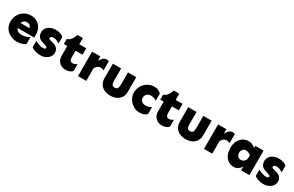

<svg xmlns="http://www.w3.org/2000/svg" viewBox="185 -1997 5183 3385"><g transform="rotate(30 2776.0 -305.0)"><path d="M308.6 14.6Q255.9 14.6 206.5 -2.9Q157.2 -20.5 118.2 -53.7Q79.1 -86.9 56.6 -134.3Q34.2 -181.6 34.2 -241.2Q34.2 -315.4 68.8 -377Q103.5 -438.5 163.6 -475.6Q223.6 -512.7 298.8 -512.7Q369.1 -512.7 423.8 -481.4Q478.5 -450.2 509.3 -394Q540 -337.9 540 -260.7V-203.1H187.5V-304.7H380.9Q380.9 -328.1 368.2 -343.8Q355.5 -359.4 335.9 -366.7Q316.4 -374 293.9 -374Q264.6 -374 242.7 -359.9Q220.7 -345.7 208 -316.4Q195.3 -287.1 195.3 -241.2Q195.3 -204.1 211.4 -179.7Q227.5 -155.3 255.9 -143.6Q284.2 -131.8 318.4 -131.8Q375 -131.8 416.5 -147.9Q458 -164.1 478.5 -175.8V-32.2Q461.9 -21.5 436 -10.7Q410.2 0 377.9 7.3Q345.7 14.6 308.6 14.6Z M786.1 14.6Q749 14.6 715.3 7.3Q681.6 0 652.3 -12.7Q623 -25.4 600.6 -41V-171.9Q624 -157.2 652.3 -146Q680.7 -134.8 708.5 -127.9Q736.3 -121.1 759.8 -121.1Q788.1 -121.1 801.3 -127.9Q814.5 -134.8 814.5 -152.3Q814.5 -166 798.8 -173.3Q783.2 -180.7 753.9 -190.4L704.1 -206.1Q649.4 -222.7 624 -258.3Q598.6 -293.9 598.6 -345.7Q598.6 -397.5 626 -434.6Q653.3 -471.7 700.7 -492.2Q748 -512.7 806.6 -512.7Q855.5 -512.7 897 -498.5Q938.5 -484.4 963.9 -460V-328.1Q938.5 -343.8 906.2 -357.9Q874 -372.1 836.9 -372.1Q813.5 -372.1 795.4 -362.8Q777.3 -353.5 777.3 -334Q777.3 -320.3 788.1 -313.5Q798.8 -306.6 830.1 -298.8L860.4 -291Q926.8 -274.4 958.5 -239.7Q990.2 -205.1 990.2 -151.4Q990.2 -102.5 961.4 -64.9Q932.6 -27.3 886.2 -6.3Q839.8 14.6 786.1 14.6Z M1296.9 14.6Q1250 14.6 1209.5 -6.8Q1168.9 -28.3 1144 -68.4Q1119.1 -108.4 1119.1 -165V-366.2H1048.8V-468.8Q1096.7 -481.4 1126.5 -521.5Q1156.2 -561.5 1177.7 -625H1287.1V-498H1427.7V-366.2H1287.1V-226.6Q1287.1 -190.4 1301.3 -169.4Q1315.4 -148.4 1349.6 -148.4Q1378.9 -148.4 1397.9 -158.7Q1417 -168.9 1435.5 -179.7V-39.1Q1419.9 -17.6 1382.8 -1.5Q1345.7 14.6 1296.9 14.6Z M1547.9 0V-498H1715.8V0ZM1715.8 -255.9V-409.2Q1739.3 -449.2 1768.1 -478.5Q1796.9 -507.8 1843.8 -507.8Q1869.1 -507.8 1887.7 -499V-313.5Q1873 -321.3 1856.9 -325.7Q1840.8 -330.1 1819.3 -330.1Q1785.2 -330.1 1758.8 -309.6Q1732.4 -289.1 1715.8 -255.9Z M2209 14.6Q2139.6 14.6 2085.9 -10.7Q2032.2 -36.1 2001.5 -84Q1970.7 -131.8 1970.7 -199.2V-498H2139.6V-244.1Q2139.6 -193.4 2155.8 -169.9Q2171.9 -146.5 2209 -146.5Q2246.1 -146.5 2262.2 -169.9Q2278.3 -193.4 2278.3 -244.1V-498H2447.3V-199.2Q2447.3 -131.8 2416.5 -84Q2385.7 -36.1 2332 -10.7Q2278.3 14.6 2209 14.6Z M2807.6 14.6Q2752 14.6 2704.1 -6.3Q2656.2 -27.3 2620.6 -64Q2585 -100.6 2564.9 -147.5Q2544.9 -194.3 2544.9 -246.1Q2544.9 -297.9 2564.9 -345.7Q2585 -393.6 2620.6 -431.2Q2656.2 -468.8 2704.1 -490.7Q2752 -512.7 2807.6 -512.7Q2865.2 -512.7 2896 -494.6Q2926.8 -476.6 2952.1 -457V-310.5Q2929.7 -327.1 2900.9 -336.9Q2872.1 -346.7 2830.1 -346.7Q2807.6 -346.7 2783.2 -335Q2758.8 -323.2 2742.2 -301.3Q2725.6 -279.3 2725.6 -246.1Q2725.6 -213.9 2740.2 -191.4Q2754.9 -168.9 2778.8 -157.7Q2802.7 -146.5 2830.1 -146.5Q2872.1 -146.5 2900.9 -156.7Q2929.7 -167 2952.1 -182.6V-36.1Q2926.8 -16.6 2896 -1Q2865.2 14.6 2807.6 14.6Z M3258.8 14.6Q3211.9 14.6 3171.4 -6.8Q3130.9 -28.3 3106 -68.4Q3081.1 -108.4 3081.1 -165V-366.2H3010.7V-468.8Q3058.6 -481.4 3088.4 -521.5Q3118.2 -561.5 3139.6 -625H3249V-498H3389.6V-366.2H3249V-226.6Q3249 -190.4 3263.2 -169.4Q3277.3 -148.4 3311.5 -148.4Q3340.8 -148.4 3359.9 -158.7Q3378.9 -168.9 3397.5 -179.7V-39.1Q3381.8 -17.6 3344.7 -1.5Q3307.6 14.6 3258.8 14.6Z M3743.2 14.6Q3673.8 14.6 3620.1 -10.7Q3566.4 -36.1 3535.6 -84Q3504.9 -131.8 3504.9 -199.2V-498H3673.8V-244.1Q3673.8 -193.4 3689.9 -169.9Q3706.1 -146.5 3743.2 -146.5Q3780.3 -146.5 3796.4 -169.9Q3812.5 -193.4 3812.5 -244.1V-498H3981.4V-199.2Q3981.4 -131.8 3950.7 -84Q3919.9 -36.1 3866.2 -10.7Q3812.5 14.6 3743.2 14.6Z M4113.3 0V-498H4281.2V0ZM4281.2 -255.9V-409.2Q4304.7 -449.2 4333.5 -478.5Q4362.3 -507.8 4409.2 -507.8Q4434.6 -507.8 4453.1 -499V-313.5Q4438.5 -321.3 4422.4 -325.7Q4406.2 -330.1 4384.8 -330.1Q4350.6 -330.1 4324.2 -309.6Q4297.9 -289.1 4281.2 -255.9Z M4721.7 14.6Q4666 14.6 4617.2 -13.7Q4568.4 -42 4537.6 -101.1Q4506.8 -160.2 4506.8 -250Q4506.8 -334 4537.6 -392.6Q4568.4 -451.2 4619.6 -481.9Q4670.9 -512.7 4731.4 -512.7Q4770.5 -512.7 4808.1 -495.6Q4845.7 -478.5 4870.1 -452.1V-498H5038.1V0H4870.1V-83Q4851.6 -42 4813.5 -13.7Q4775.4 14.6 4721.7 14.6ZM4771.5 -155.3Q4793 -155.3 4815.4 -166.5Q4837.9 -177.7 4854 -200.7Q4870.1 -223.6 4870.1 -259.8V-307.6Q4848.6 -325.2 4821.8 -336.9Q4794.9 -348.6 4766.6 -348.6Q4742.2 -348.6 4723.1 -335Q4704.1 -321.3 4693.4 -298.8Q4682.6 -276.4 4682.6 -250Q4682.6 -223.6 4693.8 -202.1Q4705.1 -180.7 4725.1 -168Q4745.1 -155.3 4771.5 -155.3Z M5328.1 14.6Q5291 14.6 5257.3 7.3Q5223.6 0 5194.3 -12.7Q5165 -25.4 5142.6 -41V-171.9Q5166 -157.2 5194.3 -146Q5222.7 -134.8 5250.5 -127.9Q5278.3 -121.1 5301.8 -121.1Q5330.1 -121.1 5343.3 -127.9Q5356.4 -134.8 5356.4 -152.3Q5356.4 -166 5340.8 -173.3Q5325.2 -180.7 5295.9 -190.4L5246.1 -206.1Q5191.4 -222.7 5166 -258.3Q5140.6 -293.9 5140.6 -345.7Q5140.6 -397.5 5168 -434.6Q5195.3 -471.7 5242.7 -492.2Q5290 -512.7 5348.6 -512.7Q5397.5 -512.7 5439 -498.5Q5480.5 -484.4 5505.9 -460V-328.1Q5480.5 -343.8 5448.2 -357.9Q5416 -372.1 5378.9 -372.1Q5355.5 -372.1 5337.4 -362.8Q5319.3 -353.5 5319.3 -334Q5319.3 -320.3 5330.1 -313.5Q5340.8 -306.6 5372.1 -298.8L5402.3 -291Q5468.8 -274.4 5500.5 -239.7Q5532.2 -205.1 5532.2 -151.4Q5532.2 -102.5 5503.4 -64.9Q5474.6 -27.3 5428.2 -6.3Q5381.8 14.6 5328.1 14.6Z"/></g></svg>

Font: Sen ExtraBold
Style: Regular
Weight: 800
Version: Version 2.000;gftools[0.9.31]